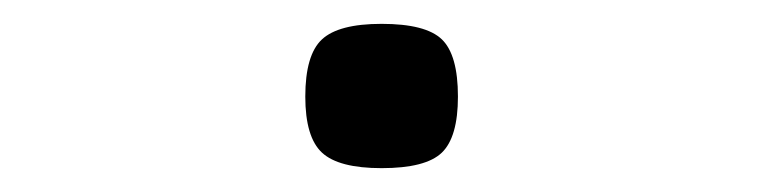

<svg xmlns="http://www.w3.org/2000/svg" viewBox="-20 -127 640 161"><path d="M300 14Q264 14 250 1Q236 -12 236 -46Q236 -81 250 -94Q264 -107 300 -107Q337 -107 350.5 -94Q364 -81 364 -46Q364 -12 350.5 1Q337 14 300 14Z"/></svg>

Font: Victor Mono Thin ExtraLight
Style: Regular
Weight: 250
Monospace: yes
Version: Version 1.561;gftools[0.9.30]